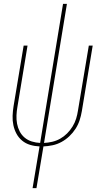

<svg xmlns="http://www.w3.org/2000/svg" viewBox="-20 -755 540 990"><path d="M148 215 184 0Q159 -1 135.5 -8Q112 -15 94 -30Q76 -45 65 -65.5Q54 -86 49 -109.5Q44 -133 45 -158Q46 -183 50 -208L102 -520H122L70 -205Q66 -183 65 -160.5Q64 -138 68 -117Q72 -96 81.5 -77.5Q91 -59 107 -45.5Q123 -32 144 -25.5Q165 -19 187 -18L305 -735H325L207 -18Q228 -19 249.5 -24Q271 -29 290.5 -40Q310 -51 326 -67Q342 -83 354 -102.5Q366 -122 372.5 -143Q379 -164 382 -185L438 -520H458L402 -182Q398 -158 390.5 -135Q383 -112 369.5 -91Q356 -70 337.5 -52.5Q319 -35 297 -23Q275 -11 251 -6Q227 -1 204 0L168 215Z"/></svg>

Font: Iosevka Term Curly Thin
Style: Italic
Weight: 100
Italic angle: -9°
Designer: Belleve Invis
Foundry: Belleve Invis
Version: Version 32.3.0